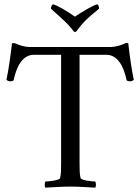

<svg xmlns="http://www.w3.org/2000/svg" viewBox="-20 -862 646 885"><path d="M325.2 -785.2C294.9 -807.6 236.3 -841.8 224.6 -841.8C217.8 -841.8 214.8 -826.2 214.8 -822.3C222.7 -813.5 248 -793 274.4 -767.6C289.1 -753.9 303.7 -739.3 315.4 -722.7C320.3 -716.8 321.3 -714.8 325.2 -714.8C330.1 -714.8 333 -717.8 335.9 -722.7C347.7 -738.3 361.3 -754.9 376 -769.5C405.3 -797.9 435.5 -819.3 436.5 -822.3C436.5 -830.1 433.6 -841.8 427.7 -841.8C416 -841.8 355.5 -805.7 325.2 -785.2ZM494.1 -645.5H112.3C96.7 -645.5 69.3 -653.3 57.6 -659.2C51.8 -662.1 41 -665 35.2 -662.1C28.3 -602.5 20.5 -545.9 9.8 -494.1C12.7 -491.2 20.5 -486.3 29.3 -487.3C34.2 -487.3 41 -489.3 43 -492.2C56.6 -560.5 86.9 -609.4 135.7 -609.4H261.7V-113.3C261.7 -84 261.7 -56.6 256.8 -41C253.9 -30.3 201.2 -25.4 189.5 -25.4C185.5 -20.5 184.6 -2 189.5 2.9C229.5 1 266.6 -2 304.7 -2C342.8 -2 378.9 1 418.9 2.9C423.8 -2 422.9 -20.5 418.9 -25.4C407.2 -25.4 354.5 -30.3 351.6 -41C346.7 -56.6 346.7 -84 346.7 -113.3V-609.4H470.7C519.5 -609.4 549.8 -560.5 563.5 -492.2C565.4 -489.3 572.3 -487.3 577.1 -487.3C585.9 -486.3 593.8 -491.2 596.7 -494.1C585.9 -545.9 578.1 -602.5 571.3 -662.1C565.4 -665 562.5 -665 552.7 -660.2C541 -654.3 509.8 -645.5 494.1 -645.5Z"/></svg>

Font: Crimson
Style: Roman
Weight: 400
Version: Version 0.2